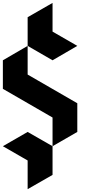

<svg xmlns="http://www.w3.org/2000/svg" viewBox="-20 -1120 733 1340"><path d="M346.7 -1099.6Q346.7 -1033.2 346.7 -899.4Q404.3 -866.2 519.5 -799.8Q461.9 -766.6 346.7 -699.2Q289.1 -732.4 172.9 -799.8Q172.9 -866.2 172.9 -1000Q231.4 -1033.2 346.7 -1099.6ZM172.9 -799.8Q172.9 -732.4 172.9 -599.6Q289.1 -533.2 519.5 -399.4Q519.5 -333 519.5 -199.2Q461.9 -166 346.7 -99.6Q346.7 -166 346.7 -299.8Q231.4 -366.2 0 -500Q0 -566.4 0 -699.2Q57.6 -732.4 172.9 -799.8ZM172.9 -199.2Q231.4 -166 346.7 -99.6Q346.7 -33.2 346.7 100.6Q289.1 133.8 172.9 200.2Q172.9 133.8 172.9 0Q115.2 -33.2 0 -99.6Q57.6 -132.8 172.9 -199.2Z"/></svg>

Font: DreiFraktur
Style: Regular
Weight: 400
Designer: JayCobs
Version: Version 1.2